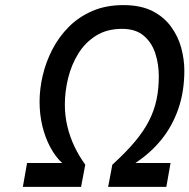

<svg xmlns="http://www.w3.org/2000/svg" viewBox="-20 -732 742 752"><path d="M69.5 0 86 -93.5H223.5Q197.5 -117.5 177.5 -154.5Q157.5 -191.5 146.2 -237.2Q135 -283 135 -334Q135 -383 147.2 -435.8Q159.5 -488.5 184.8 -537.8Q210 -587 249.2 -626.5Q288.5 -666 341.8 -689Q395 -712 463 -712Q531 -712 576.8 -688.8Q622.5 -665.5 650.2 -627.2Q678 -589 690 -544Q702 -499 702 -456Q702 -373.5 678.5 -305.8Q655 -238 612 -185Q569 -132 510 -93.5H648L631.5 0H403.5L420 -87Q473 -135 508 -176.8Q543 -218.5 563.5 -258.8Q584 -299 593 -341.5Q602 -384 602 -433Q602 -481.5 588 -523.8Q574 -566 542.5 -592.5Q511 -619 458 -619Q398.5 -619 356 -592.2Q313.5 -565.5 286.5 -521.8Q259.5 -478 246.8 -425.8Q234 -373.5 234 -322.5Q234 -278.5 243.8 -237.5Q253.5 -196.5 271.2 -159Q289 -121.5 314 -87L297.5 0Z"/></svg>

Font: Overpass Medium
Style: Italic
Weight: 500
Italic angle: -10°
Designer: Delve Withrington, Dave Bailey, Thomas Jockin
Foundry: Delve Fonts LLC
Version: Version 4.000